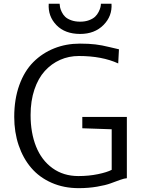

<svg xmlns="http://www.w3.org/2000/svg" viewBox="-20 -980 747 1008"><path d="M400.9 -801.8Q321.3 -801.8 276.4 -848.1Q231.4 -894.5 235.8 -960.4H293Q293.5 -951.2 295.4 -941.2Q297.4 -931.2 304.2 -917Q311 -902.8 322 -892.1Q333 -881.3 353.5 -873.8Q374 -866.2 400.9 -866.2Q427.2 -866.2 447.8 -874Q468.3 -881.8 479.5 -892.6Q490.7 -903.3 497.8 -917.5Q504.9 -931.6 507.3 -941.9Q509.8 -952.1 509.8 -960.4H565.4Q569.8 -895.5 523.2 -848.6Q476.6 -801.8 400.9 -801.8ZM54.7 -366.2Q54.7 -459 81.3 -533Q107.9 -606.9 155 -654.1Q202.1 -701.2 264.4 -726.1Q326.7 -751 399.4 -751Q447.3 -751 481.2 -746.8Q515.1 -742.7 554.4 -732.9Q593.8 -723.1 604.5 -721.2L600.6 -647Q515.6 -686 394 -686Q341.3 -686 295.7 -665.8Q250 -645.5 215.3 -607.4Q180.7 -569.3 160.6 -509.8Q140.6 -450.2 140.6 -376Q140.6 -282.7 169.4 -210.7Q198.2 -138.7 255.6 -97.2Q313 -55.7 391.6 -55.7Q446.3 -55.7 494.4 -65.7Q542.5 -75.7 566.4 -88.4V-301.3L412.1 -306.6V-366.2H646V-44.4Q633.8 -43.9 609.9 -35.4Q585.9 -26.9 560.5 -17.3Q535.2 -7.8 489.7 0Q444.3 7.8 393.1 7.8Q314.9 7.8 250.7 -20.5Q186.5 -48.8 143.8 -98.9Q101.1 -148.9 77.9 -217.5Q54.7 -286.1 54.7 -366.2Z"/></svg>

Font: HaufeMerriweatherSansLt
Style: Regular
Weight: 300
Designer: Eben Sorkin
Foundry: Eben Sorkin
Version: Version 1.56